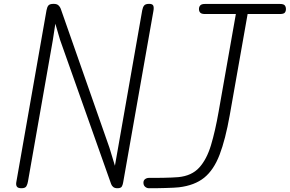

<svg xmlns="http://www.w3.org/2000/svg" viewBox="-20 -1000 1539 1020"><path d="M570.5 -22 299 -788.5 274 -874 260.5 -786 128.5 -35.5Q126.5 -22.5 120.5 -11.2Q114.5 0 94 0Q76 0 70 -8.2Q64 -16.5 66.5 -31.5L227 -945Q230 -962 237 -970.8Q244 -979.5 265 -979.5Q282.5 -979.5 291 -971.2Q299.5 -963 302.5 -954L561.5 -215L590.5 -119.5L607.5 -216L735.5 -945Q738.5 -962 745.8 -970.8Q753 -979.5 772.5 -979.5Q790 -979.5 794.2 -970Q798.5 -960.5 795 -941.5L634.5 -32Q633 -21 628 -10.5Q623 0 604 0Q590 0 582 -6.2Q574 -12.5 570.5 -22ZM742 -29.5Q742 -42 751 -48.5Q760 -55 771.5 -55Q785.5 -55 805.8 -55Q826 -55 848.8 -55.5Q871.5 -56 892.2 -56.8Q913 -57.5 928 -59Q998.5 -66 1038.2 -109.5Q1078 -153 1100.8 -228.5Q1123.5 -304 1141.5 -407L1233 -925.5H1069Q1050.5 -925.5 1043.8 -932.8Q1037 -940 1037 -952Q1037 -963.5 1043.8 -971.2Q1050.5 -979 1069 -979H1467Q1487 -979 1493 -971.2Q1499 -963.5 1499 -952Q1499 -940 1493 -932.8Q1487 -925.5 1467 -925.5H1295.5L1200.5 -388Q1177.5 -258.5 1146.5 -177.8Q1115.5 -97 1064.8 -56Q1014 -15 931 -5Q921 -3.5 901.5 -2.8Q882 -2 858.5 -1.2Q835 -0.5 812 -0.2Q789 0 771.5 0Q760 0 751 -7.8Q742 -15.5 742 -29.5Z"/></svg>

Font: Edu QLD Hand
Style: Regular
Weight: 400
Designer: Tina and Corey Anderson, Eben Sorkin
Foundry: Sorkin Type Co.
Version: Version 2.000